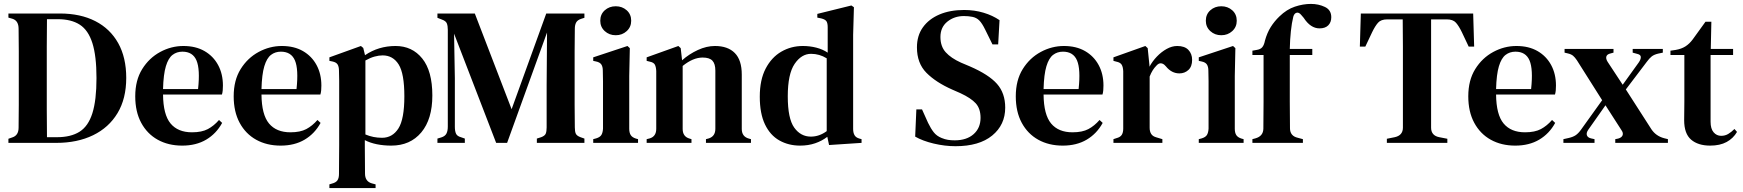

<svg xmlns="http://www.w3.org/2000/svg" viewBox="-20 -730 8907 981"><path d="M23 0V-21L43 -28Q75 -38 75 -78Q76 -135 76 -194.5Q76 -254 76 -316V-351Q76 -409 76 -467Q76 -525 75 -583Q75 -624 44 -634L23 -640V-661H286Q391 -661 467 -622Q543 -583 584 -509.5Q625 -436 625 -332Q625 -226 580.5 -152Q536 -78 455.5 -39Q375 0 268 0ZM220 -29H271Q342 -29 386.5 -57Q431 -85 452 -151.5Q473 -218 473 -331Q473 -444 452 -510Q431 -576 387.5 -604Q344 -632 275 -632H220Q219 -563 219 -492.5Q219 -422 219 -351V-317Q219 -242 219 -170.5Q219 -99 220 -29Z M917 -495Q980 -495 1025 -469Q1070 -443 1094.5 -397.5Q1119 -352 1119 -293Q1119 -280 1118 -268.5Q1117 -257 1114 -247H813Q814 -144 851.5 -99Q889 -54 961 -54Q1011 -54 1042 -70.5Q1073 -87 1099 -117L1115 -102Q1085 -47 1033.5 -16.5Q982 14 911 14Q840 14 786 -16Q732 -46 701.5 -102.5Q671 -159 671 -238Q671 -320 706.5 -377Q742 -434 798.5 -464.5Q855 -495 917 -495ZM912 -466Q883 -466 861.5 -449.5Q840 -433 827.5 -391.5Q815 -350 813 -275H992Q1003 -376 984 -421Q965 -466 912 -466Z M1420 -495Q1483 -495 1528 -469Q1573 -443 1597.5 -397.5Q1622 -352 1622 -293Q1622 -280 1621 -268.5Q1620 -257 1617 -247H1316Q1317 -144 1354.5 -99Q1392 -54 1464 -54Q1514 -54 1545 -70.5Q1576 -87 1602 -117L1618 -102Q1588 -47 1536.5 -16.5Q1485 14 1414 14Q1343 14 1289 -16Q1235 -46 1204.5 -102.5Q1174 -159 1174 -238Q1174 -320 1209.5 -377Q1245 -434 1301.5 -464.5Q1358 -495 1420 -495ZM1415 -466Q1386 -466 1364.5 -449.5Q1343 -433 1330.5 -391.5Q1318 -350 1316 -275H1495Q1506 -376 1487 -421Q1468 -466 1415 -466Z M1663 231V212L1676 208Q1696 203 1704 191.5Q1712 180 1712 159Q1712 118 1712.5 81.5Q1713 45 1713 11V-264Q1713 -295 1713 -317.5Q1713 -340 1712 -368Q1712 -389 1705 -400.5Q1698 -412 1678 -416L1663 -419V-437L1824 -495L1836 -485L1845 -448Q1914 -495 2001 -495Q2086 -495 2137.5 -431Q2189 -367 2189 -242Q2189 -121 2132.5 -53.5Q2076 14 1979 14Q1940 14 1905.5 7Q1871 0 1844 -14V16Q1844 46 1844.5 81Q1845 116 1845 157Q1845 197 1880 207L1899 212V231ZM1932 -26Q1985 -26 2015.5 -73.5Q2046 -121 2046 -238Q2046 -354 2017 -400.5Q1988 -447 1935 -447Q1916 -447 1894 -441Q1872 -435 1847 -421V-43Q1887 -26 1932 -26Z M2215 0V-22L2235 -28Q2254 -34 2261 -47.5Q2268 -61 2268 -83V-578Q2268 -598 2263 -610.5Q2258 -623 2238 -630L2215 -639V-661H2406L2594 -172L2771 -661H2966V-639L2950 -634Q2931 -628 2924 -615.5Q2917 -603 2917 -583Q2916 -525 2916 -467.5Q2916 -410 2916 -351V-310Q2916 -252 2916 -194Q2916 -136 2917 -79Q2917 -58 2922 -47Q2927 -36 2946 -29L2966 -22V0H2723V-22L2745 -29Q2764 -36 2768.5 -47.5Q2773 -59 2773 -79V-296L2775 -564L2571 0H2515L2300 -558L2304 -330V-82Q2304 -60 2310 -47Q2316 -34 2335 -29L2355 -22V0Z M3126 -550Q3093 -550 3070 -571Q3047 -592 3047 -624Q3047 -657 3070 -677.5Q3093 -698 3126 -698Q3159 -698 3182 -677.5Q3205 -657 3205 -624Q3205 -592 3182 -571Q3159 -550 3126 -550ZM3011 0V-19L3026 -23Q3046 -29 3053 -41Q3060 -53 3061 -73V-257Q3061 -288 3061 -314.5Q3061 -341 3060 -369Q3060 -389 3052.5 -400.5Q3045 -412 3025 -416L3011 -419V-437L3186 -495L3198 -484L3195 -342V-72Q3195 -52 3202.5 -40Q3210 -28 3229 -22L3240 -19V0Z M3284 0V-19L3300 -23Q3333 -33 3333 -72V-367Q3332 -388 3326 -399.5Q3320 -411 3300 -415L3284 -419V-437L3446 -495L3458 -484L3465 -422Q3501 -454 3545.5 -474.5Q3590 -495 3633 -495Q3699 -495 3734.5 -459Q3770 -423 3770 -349V-71Q3770 -32 3806 -22L3817 -19V0H3587V-19L3602 -23Q3635 -34 3635 -72V-369Q3635 -404 3620 -420Q3605 -436 3570 -436Q3521 -436 3468 -393V-71Q3468 -32 3503 -22L3513 -19V0Z M4068 14Q4009 14 3962 -12.5Q3915 -39 3888.5 -94.5Q3862 -150 3862 -236Q3862 -322 3892 -379.5Q3922 -437 3972 -466Q4022 -495 4082 -495Q4118 -495 4151 -486.5Q4184 -478 4209 -461V-591Q4209 -612 4202.5 -621.5Q4196 -631 4176 -636L4156 -640V-659L4330 -702L4343 -693L4339 -552V-71Q4339 -52 4346 -39.5Q4353 -27 4371 -22L4382 -19V0L4216 11L4207 -31Q4180 -10 4145 2Q4110 14 4068 14ZM4123 -32Q4166 -32 4204 -60V-432Q4167 -455 4124 -455Q4075 -455 4040 -403.5Q4005 -352 4005 -238Q4005 -124 4038 -78Q4071 -32 4123 -32Z M4862 17Q4807 17 4750.5 3.5Q4694 -10 4656 -32L4662 -171H4691L4722 -102Q4736 -73 4751 -54Q4766 -35 4791 -25Q4808 -18 4823.5 -15.5Q4839 -13 4858 -13Q4919 -13 4954.5 -44.5Q4990 -76 4990 -128Q4990 -175 4965.5 -202Q4941 -229 4887 -254L4846 -272Q4762 -309 4713.5 -358Q4665 -407 4665 -488Q4665 -548 4695.5 -590.5Q4726 -633 4780 -656Q4834 -679 4906 -679Q4959 -679 5005.5 -665Q5052 -651 5087 -627L5080 -503H5051L5014 -578Q4998 -611 4983.5 -625.5Q4969 -640 4948 -644Q4936 -646 4927.5 -647Q4919 -648 4905 -648Q4856 -648 4820.5 -619.5Q4785 -591 4785 -541Q4785 -493 4812 -463Q4839 -433 4890 -410L4935 -391Q5032 -349 5074 -301.5Q5116 -254 5116 -180Q5116 -92 5049.5 -37.5Q4983 17 4862 17Z M5416 -495Q5479 -495 5524 -469Q5569 -443 5593.5 -397.5Q5618 -352 5618 -293Q5618 -280 5617 -268.5Q5616 -257 5613 -247H5312Q5313 -144 5350.5 -99Q5388 -54 5460 -54Q5510 -54 5541 -70.5Q5572 -87 5598 -117L5614 -102Q5584 -47 5532.5 -16.5Q5481 14 5410 14Q5339 14 5285 -16Q5231 -46 5200.5 -102.5Q5170 -159 5170 -238Q5170 -320 5205.5 -377Q5241 -434 5297.5 -464.5Q5354 -495 5416 -495ZM5411 -466Q5382 -466 5360.5 -449.5Q5339 -433 5326.5 -391.5Q5314 -350 5312 -275H5491Q5502 -376 5483 -421Q5464 -466 5411 -466Z M5669 0V-19L5684 -24Q5704 -29 5711.5 -41Q5719 -53 5719 -73V-366Q5718 -388 5711 -399.5Q5704 -411 5684 -415L5669 -419V-437L5832 -495L5844 -484L5853 -396V-389Q5868 -417 5891 -441Q5914 -465 5941 -480Q5968 -495 5995 -495Q6033 -495 6052 -475Q6071 -455 6071 -424Q6071 -390 6052 -372.5Q6033 -355 6006 -355Q5966 -355 5937 -391L5935 -393Q5925 -405 5912.5 -406.5Q5900 -408 5888 -394Q5878 -384 5869.5 -370.5Q5861 -357 5854 -339V-77Q5854 -58 5862 -45.5Q5870 -33 5889 -28L5919 -19V0Z M6220 -550Q6187 -550 6164 -571Q6141 -592 6141 -624Q6141 -657 6164 -677.5Q6187 -698 6220 -698Q6253 -698 6276 -677.5Q6299 -657 6299 -624Q6299 -592 6276 -571Q6253 -550 6220 -550ZM6105 0V-19L6120 -23Q6140 -29 6147 -41Q6154 -53 6155 -73V-257Q6155 -288 6155 -314.5Q6155 -341 6154 -369Q6154 -389 6146.5 -400.5Q6139 -412 6119 -416L6105 -419V-437L6280 -495L6292 -484L6289 -342V-72Q6289 -52 6296.5 -40Q6304 -28 6323 -22L6334 -19V0Z M6379 0V-19L6394 -23Q6434 -34 6435 -72Q6435 -107 6435.5 -141.5Q6436 -176 6436 -210V-449H6379V-471L6401 -475Q6421 -478 6430 -489.5Q6439 -501 6443 -522Q6454 -562 6472.5 -591.5Q6491 -621 6517 -646Q6554 -682 6596 -696Q6638 -710 6678 -710Q6717 -710 6749.5 -694.5Q6782 -679 6782 -642Q6782 -616 6766.5 -600.5Q6751 -585 6722 -585Q6676 -585 6641 -639L6629 -653Q6617 -668 6605 -665Q6593 -662 6588 -645Q6580 -613 6575.5 -570Q6571 -527 6570 -480H6685V-449H6570V-210Q6570 -176 6570.5 -142.5Q6571 -109 6571 -75Q6571 -35 6611 -26L6637 -19V0Z M7066 0V-21L7106 -29Q7148 -38 7148 -78V-351Q7148 -421 7148 -491Q7148 -561 7147 -631H7068Q7036 -631 7021 -614Q7006 -597 6991 -566L6956 -492H6928L6933 -661H7507L7512 -492H7484L7449 -566Q7434 -597 7419 -614Q7404 -631 7372 -631H7292V-78Q7292 -37 7334 -29L7375 -21V0Z M7728 -495Q7791 -495 7836 -469Q7881 -443 7905.5 -397.5Q7930 -352 7930 -293Q7930 -280 7929 -268.5Q7928 -257 7925 -247H7624Q7625 -144 7662.5 -99Q7700 -54 7772 -54Q7822 -54 7853 -70.5Q7884 -87 7910 -117L7926 -102Q7896 -47 7844.5 -16.5Q7793 14 7722 14Q7651 14 7597 -16Q7543 -46 7512.5 -102.5Q7482 -159 7482 -238Q7482 -320 7517.5 -377Q7553 -434 7609.5 -464.5Q7666 -495 7728 -495ZM7723 -466Q7694 -466 7672.5 -449.5Q7651 -433 7638.5 -391.5Q7626 -350 7624 -275H7803Q7814 -376 7795 -421Q7776 -466 7723 -466Z M7968 0V-19L7995 -25Q8017 -30 8030.5 -39Q8044 -48 8057 -66L8166 -218L8037 -422Q8027 -437 8017.5 -445Q8008 -453 7991 -457L7974 -461V-480H8224V-461L8209 -457Q8191 -453 8187.5 -441.5Q8184 -430 8194 -414L8271 -297L8353 -411Q8364 -427 8363.5 -439Q8363 -451 8344 -455L8322 -461V-480H8476V-461L8452 -456Q8431 -451 8419 -441.5Q8407 -432 8394 -414L8287 -273L8418 -69Q8441 -35 8482 -24L8502 -19V0H8233V-19L8248 -22Q8266 -27 8270.5 -39Q8275 -51 8264 -66L8183 -192L8095 -67Q8084 -51 8088 -39Q8092 -27 8109 -23L8127 -19V0Z M8718 14Q8656 14 8620.5 -16.5Q8585 -47 8585 -116Q8585 -140 8585.5 -161.5Q8586 -183 8586 -212V-449H8515V-471L8542 -475Q8571 -480 8591.5 -493Q8612 -506 8629 -529L8694 -619H8724L8721 -480H8835V-449H8720V-108Q8720 -72 8735.5 -54Q8751 -36 8774 -36Q8794 -36 8810 -45.5Q8826 -55 8842 -71L8855 -56Q8836 -23 8802 -4.5Q8768 14 8718 14Z"/></svg>

Font: DeepMind Serif Text
Style: Regular
Weight: 400
Designer: Frank Grießhammer / Modifications: Colophon Foundry
Foundry: Colophon Foundry
Version: Version 5.003; ttfautohint (v1.8.2)